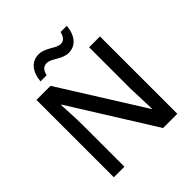

<svg xmlns="http://www.w3.org/2000/svg" viewBox="-238 -1084 1253 1253"><g transform="rotate(-45 388.0 -458.0)"><path d="M256.3 -780.8C264.6 -818.4 282.7 -836.9 310.1 -836.9C324.7 -836.9 340.3 -832 356.9 -822.8C389.6 -803.7 425.3 -781.7 460.9 -781.7C525.4 -781.7 569.3 -830.1 577.1 -916H520C510.7 -878.4 493.2 -859.9 467.3 -859.9C452.6 -859.9 437.5 -864.7 421.4 -874C389.2 -892.6 353.5 -915 316.4 -915C250.5 -915 207 -866.2 199.2 -780.8ZM681.2 -713.9H581.1V-330.1C583 -266.6 585.9 -180.7 587.9 -140.1H585L225.1 -713.9H95.2V0H192.9V-379.9C192.9 -452.1 187.5 -523.9 185.1 -577.1H189L549.8 0H681.2Z"/></g></svg>

Font: Noto Reveo Sans
Style: Regular
Weight: 500
Designer: Monotype Design Team
Foundry: Monotype Imaging Inc.
Version: Version 2.007